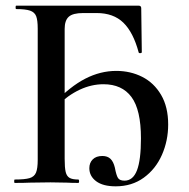

<svg xmlns="http://www.w3.org/2000/svg" viewBox="-20 -645 665 677"><path d="M295 -52Q295 -71 307 -83Q319 -95 341 -95Q359 -95 369.5 -85Q380 -75 385 -54Q390 -27 396 -17.5Q402 -8 419 -8Q449 -8 463 -44.5Q477 -81 477 -157Q477 -258 443.5 -303Q410 -348 345 -348Q260 -348 180 -271L170 -280Q227 -340 280.5 -367.5Q334 -395 390 -395Q440 -395 481.5 -374Q523 -353 548 -310.5Q573 -268 573 -206Q573 -149 551 -99Q529 -49 487 -18.5Q445 12 388 12Q343 12 319 -6Q295 -24 295 -52ZM32 -12Q68 -12 84.5 -17Q101 -22 107 -36.5Q113 -51 113 -81V-544Q113 -574 107.5 -588Q102 -602 86 -607.5Q70 -613 37 -613Q35 -613 35 -619Q35 -625 37 -625H469Q478 -625 478 -616L480 -461Q480 -458 475 -457.5Q470 -457 469 -460Q450 -531 415 -565Q380 -599 321 -599H273Q237 -599 222.5 -586Q208 -573 208 -543V-85Q208 -54 211.5 -39Q215 -24 225 -18Q235 -12 256 -12Q259 -12 259 -6Q259 0 256 0Q231 0 217 -1L158 -2L85 -1Q66 0 32 0Q30 0 30 -6Q30 -12 32 -12Z"/></svg>

Font: Cormorant Unicase SemiBold
Style: Regular
Weight: 600
Designer: Christian Thalmann (Catharsis Fonts)
Foundry: Catharsis Fonts
Version: Version 4.000